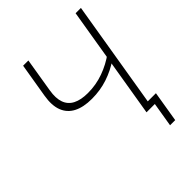

<svg xmlns="http://www.w3.org/2000/svg" viewBox="-241 -867 1162 1162"><g transform="rotate(-45 340.0 -286.0)"><path d="M311 -291Q238.8 -291 192.4 -314.9Q146 -338.9 127.4 -387Q108.9 -435.1 121.1 -507.8L157.7 -727.5H202.6L166.5 -507.8Q156.7 -448.7 170.7 -409.9Q184.6 -371.1 221.9 -352.1Q259.3 -333 318.4 -333Q388.2 -333 452.1 -356Q516.1 -378.9 572.3 -419.9L564 -370.6Q510.3 -333.5 446.5 -312.3Q382.8 -291 311 -291ZM486.3 0 606.9 -727.5H652.3L531.7 0ZM531.7 156.2 557.6 0H510.3L517.1 -41.5H608.4L575.7 156.2Z"/></g></svg>

Font: Inter 20pt ExtraLight
Style: Italic
Weight: 250
Italic angle: -9.3988°
Version: Version 4.001;git-66647c0bb